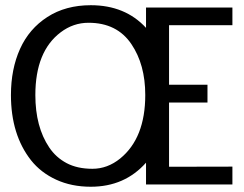

<svg xmlns="http://www.w3.org/2000/svg" viewBox="-20 -708 935 737"><path d="M319.8 -620.6Q261.2 -620.6 212.9 -584Q115.7 -510.7 115.7 -343.3Q115.7 -221.2 168.9 -142.1Q194.8 -103.5 235.8 -81.8Q276.9 -60.1 334.7 -60.1Q392.6 -60.1 441.4 -99.6Q537.6 -178.2 537.6 -343.3Q537.6 -460 484.4 -538.6Q429.2 -620.6 319.8 -620.6ZM628.9 -314.5V-67.9L872.1 -68.4V0H540.5V-83.5Q458.5 8.8 328.6 8.8Q254.4 8.8 195.6 -18.3Q136.7 -45.4 99.1 -92.8Q22 -190.9 22 -343.3Q22 -442.9 56.9 -520.3Q91.8 -597.7 161.9 -642.8Q231.9 -688 328.6 -688Q460.4 -688 540.5 -601.1V-679.2H872.1V-611.3H628.9V-382.8H776.4V-314.5Z"/></svg>

Font: Molengo
Style: Regular
Weight: 400
Designer: moyogo
Foundry: moyogo
Version: Version 0.11; ttfautohint (v0.8) -G 32 -r 16 -x